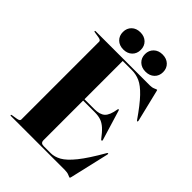

<svg xmlns="http://www.w3.org/2000/svg" viewBox="-254 -995 1121 1121"><g transform="rotate(45 307.0 -434.0)"><path d="M32.5 -696.5Q32.5 -700 38 -700H485.5Q503 -700 516.2 -706Q529.5 -712 532.5 -712Q535 -712 537 -701L584 -507.5Q585 -501 582 -499.5Q579.5 -498.5 576 -503Q522.5 -580.5 484.2 -620.5Q446 -660.5 414 -674.8Q382 -689 348 -689H272V-373H354Q398.5 -373 420.2 -392.8Q442 -412.5 450.5 -467Q451.5 -472.5 454.5 -472.5Q458.5 -473 460 -466.5L516.5 -280.5Q518 -275 514.5 -273.5Q511 -272 507.5 -275.5Q481.5 -310 460.8 -328.8Q440 -347.5 418.5 -354.8Q397 -362 368 -362H272V-34.5Q272 -11 297 -11H355Q386 -11 418.5 -29Q451 -47 491.5 -97.2Q532 -147.5 587 -243.5Q590.5 -248.5 593.5 -247.5Q596.5 -246 595 -239L539.5 1Q537 12 534.5 12Q531 12 517.5 6Q504 0 483.5 0H38Q32.5 0 32.5 -3.5Q32.5 -7 39.5 -8L74 -13.5Q95 -17 95 -28V-672Q95 -683 74 -686.5L39.5 -692Q32.5 -693 32.5 -696.5ZM227 -738.5Q194 -738.5 173.5 -758.2Q153 -778 153 -809.5Q153 -841 173.5 -860.8Q194 -880.5 227 -880.5Q260 -880.5 280.5 -860.8Q301 -841 301 -809.5Q301 -778 280.5 -758.2Q260 -738.5 227 -738.5ZM410 -738.5Q377 -738.5 356.2 -758.2Q335.5 -778 335.5 -809.5Q335.5 -840.5 356.2 -860.5Q377 -880.5 410 -880.5Q443.5 -880.5 464.2 -860.8Q485 -841 485 -809.5Q485 -778 464.2 -758.2Q443.5 -738.5 410 -738.5Z"/></g></svg>

Font: Fraunces 144pt
Style: Bold
Weight: 700
Version: Version 1.000;[b76b70a41]